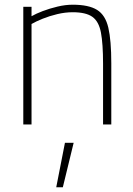

<svg xmlns="http://www.w3.org/2000/svg" viewBox="-20 -529 567 816"><path d="M219 267 256 78H293L247 267ZM79 0V-500H114V-460Q133 -471 162 -482Q191 -493 224.5 -501Q258 -509 289 -509Q357 -509 392.5 -487Q428 -465 440.5 -411Q453 -357 453 -260V0H418V-258Q418 -343 409 -390.5Q400 -438 372.5 -457.5Q345 -477 289 -477Q257 -477 223.5 -469Q190 -461 161.5 -449.5Q133 -438 114 -427V0Z"/></svg>

Font: TitilliumWeb ExtraLight
Style: Regular
Weight: 400
Designer: Mohamed Gaber, Accademia di Belle Arti di Urbino and others
Foundry: Kief Type Foundry, Accademia di Belle Arti di Urbino and others
Version: Version 3.000; ttfautohint (v1.8.2)